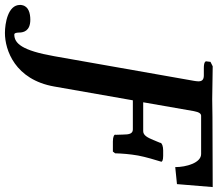

<svg xmlns="http://www.w3.org/2000/svg" viewBox="-167 -615 883 779"><g transform="rotate(90 274.5 -225.5)"><path d="M113 -4C89.9 127 61 158 25 158C18 158 17 145 17 135C16 122 12 93 -35 93C-61 93 -89 100 -94 126C-95 129 -95 132 -95 135C-95 184 -20 196 19 196C88 196 208 155 236 -4L292 -323H410C427 -323 431 -309 431 -283L432 -252H431C431 -248 438 -242 459 -242H500L507 -251C508 -281 510 -309 516 -344C522 -376 534 -415 541 -438C542 -442 535 -446 517 -446H495C478 -446 466 -441 464 -435H465L453 -406C443 -382 434 -365 417 -365H300L336 -571C340 -592 346 -600 355 -600H510C546 -600 563 -539 563 -495L632 -502L644 -647L360 -646C335 -645.9 311 -645 287 -645L154 -647L136 -638L134 -622C133 -618 136 -611 161 -611H191C209 -611 215 -603 215 -589C215 -583 214 -578 213 -571Z"/></g></svg>

Font: Linux Libertine O
Style: Bold Italic
Weight: 700
Italic angle: -11.5°
Designer: Philipp H. Poll
Foundry: Philipp H. Poll
Version: Version 4.1.0